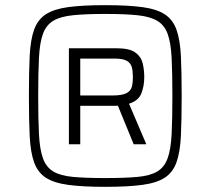

<svg xmlns="http://www.w3.org/2000/svg" viewBox="-20 -716 816 744"><path d="M388 8Q301 8 245 0.5Q189 -7 157.5 -27.5Q126 -48 112 -87.5Q98 -127 95 -189.5Q92 -252 92 -344Q92 -436 95 -498.5Q98 -561 112 -600.5Q126 -640 157.5 -660.5Q189 -681 244.5 -688.5Q300 -696 388 -696Q475 -696 531 -688.5Q587 -681 618.5 -660.5Q650 -640 664 -600.5Q678 -561 681 -498.5Q684 -436 684 -344Q684 -252 681 -189.5Q678 -127 664 -87.5Q650 -48 618.5 -27.5Q587 -7 531 0.5Q475 8 388 8ZM388 -26Q464 -26 513 -30.5Q562 -35 589.5 -51.5Q617 -68 629.5 -102.5Q642 -137 645 -195.5Q648 -254 648 -344Q648 -434 645 -492.5Q642 -551 629.5 -585Q617 -619 589 -635.5Q561 -652 512.5 -657Q464 -662 388 -662Q312 -662 263 -657Q214 -652 186.5 -635.5Q159 -619 146.5 -585Q134 -551 131 -492.5Q128 -434 128 -344Q128 -254 131 -195.5Q134 -137 146.5 -102.5Q159 -68 186.5 -51.5Q214 -35 263 -30.5Q312 -26 388 -26ZM247 -157V-529H431Q482 -529 504.5 -512.5Q527 -496 533 -470.5Q539 -445 539 -417Q539 -383 528 -354.5Q517 -326 480 -314L547 -157H498L437 -306H291V-157ZM291 -346H415Q453 -346 470 -355Q487 -364 491 -380Q495 -396 495 -417Q495 -439 491 -455Q487 -471 472 -480Q457 -489 424 -489H291Z"/></svg>

Font: Saira SemiExpanded Light
Style: Regular
Weight: 300
Width: 6
Designer: Hector Gatti with collaboration of the Omnibus-Type team
Foundry: Omnibus-Type
Version: Version 1.101